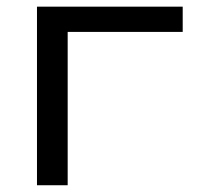

<svg xmlns="http://www.w3.org/2000/svg" viewBox="-20 -548 640 568"><path d="M520.5 -453.6V-528.3H89.4V0H180.2V-453.6Z"/></svg>

Font: Roboto Mono
Style: Regular
Weight: 400
Monospace: yes
Designer: Google
Version: Version 3.000